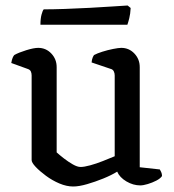

<svg xmlns="http://www.w3.org/2000/svg" viewBox="-20 -674 633 698"><path d="M246 4Q222 4 196 -7Q170 -18 147 -35Q124 -52 109.5 -67.5Q95 -83 95 -92V-400Q95 -408 92 -414.5Q89 -421 79 -424L21 -445Q23 -457 26 -464Q29 -471 32 -474Q48 -483 75.5 -491.5Q103 -500 119 -500Q147 -500 166.5 -479.5Q186 -459 186 -430V-120Q197 -110 212.5 -98Q228 -86 244.5 -76.5Q261 -67 273 -67Q286 -67 308 -73Q330 -79 354 -88.5Q378 -98 397 -106V-400Q397 -408 393.5 -415Q390 -422 381 -424L313 -447Q314 -458 317 -465Q320 -472 322 -474Q333 -480 352 -486Q371 -492 391 -496Q411 -500 421 -500Q449 -500 468.5 -479.5Q488 -459 488 -430V-66L561 -58Q563 -55 566 -48.5Q569 -42 569 -34Q563 -25 548.5 -17.5Q534 -10 517.5 -5Q501 0 490 0Q464 0 439.5 -14.5Q415 -29 406 -50Q385 -37 355.5 -25Q326 -13 296.5 -4.5Q267 4 246 4ZM127 -584Q127 -606 131 -621Q135 -636 139 -640Q171 -640 215.5 -641.5Q260 -643 306 -645.5Q352 -648 389 -650.5Q426 -653 444 -654L455 -645Q454 -624 450 -608Q446 -592 443 -584Z"/></svg>

Font: Texturina Medium 12pt
Style: Regular
Weight: 400
Version: Version 1.002